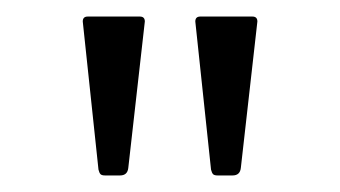

<svg xmlns="http://www.w3.org/2000/svg" viewBox="-20 -762 411 232"><path d="M271 -559Q270 -550 261 -550H243Q239 -550 237.5 -551.5Q236 -553 235 -557L216 -736Q216 -742 222 -742H285Q291 -742 291 -736ZM135 -559Q134 -550 125 -550H107Q103 -550 101.5 -551.5Q100 -553 99 -557L80 -736Q80 -742 86 -742H149Q155 -742 155 -736Z"/></svg>

Font: Libre Franklin Thin
Style: Regular
Weight: 250
Designer: Pablo Impallari, Rodrigo Fuenzalida
Foundry: Impallari Type
Version: Version 1.002; ttfautohint (v1.5)